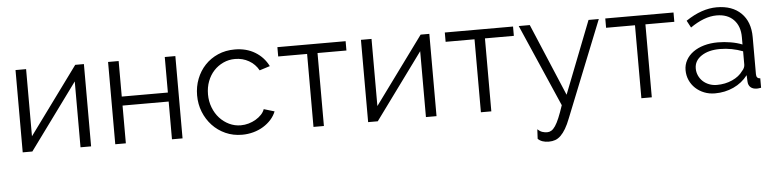

<svg xmlns="http://www.w3.org/2000/svg" viewBox="-45 -759 4890 1211"><g transform="rotate(-5 2399.5 -154.0)"><path d="M143 -96 454 -521H509V0H442V-417L137 0H76V-521H143Z M729 -296H1021V-521H1088V0H1021V-239H729V0H662V-521H729Z M1203 -262Q1203 -317 1222 -366Q1241 -415 1275.5 -451.5Q1310 -488 1358 -509Q1406 -530 1464 -530Q1538 -530 1593 -496.5Q1648 -463 1676 -406L1610 -385Q1588 -425 1548.5 -447.5Q1509 -470 1461 -470Q1421 -470 1386.5 -454Q1352 -438 1326.5 -410.5Q1301 -383 1286.5 -345Q1272 -307 1272 -262Q1272 -218 1287 -179Q1302 -140 1328 -111.5Q1354 -83 1388.5 -66.5Q1423 -50 1462 -50Q1487 -50 1511.5 -57Q1536 -64 1557 -76.5Q1578 -89 1593 -105Q1608 -121 1614 -139L1681 -119Q1670 -91 1649 -67.5Q1628 -44 1599.5 -26.5Q1571 -9 1536.5 0.5Q1502 10 1465 10Q1408 10 1360 -11.5Q1312 -33 1277 -70.5Q1242 -108 1222.5 -157Q1203 -206 1203 -262Z M1983 0H1917V-462H1734V-521H2166V-462H1983Z M2330 -96 2641 -521H2696V0H2629V-417L2324 0H2263V-521H2330Z M3043 0H2977V-462H2794V-521H3226V-462H3043Z M3322 138Q3337 152 3352 157Q3367 162 3384 162Q3397 162 3409.5 154.5Q3422 147 3434.5 128.5Q3447 110 3460 79Q3473 48 3489 0L3262 -521H3332L3525 -63L3704 -521H3769L3526 86Q3511 125 3495.5 151Q3480 177 3463.5 193Q3447 209 3428.5 215.5Q3410 222 3388 222Q3343 222 3319 198Z M4059 0H3993V-462H3810V-521H4242V-462H4059Z M4459 10Q4422 10 4390.5 -2.5Q4359 -15 4335.5 -37Q4312 -59 4299 -88.5Q4286 -118 4286 -152Q4286 -186 4302 -215Q4318 -244 4347 -265Q4376 -286 4416 -297.5Q4456 -309 4504 -309Q4544 -309 4585 -302Q4626 -295 4658 -282V-329Q4658 -398 4619 -438.5Q4580 -479 4511 -479Q4471 -479 4429 -463Q4387 -447 4344 -417L4320 -462Q4421 -530 4516 -530Q4614 -530 4670 -475Q4726 -420 4726 -323V-88Q4726 -60 4751 -60V0Q4734 3 4725 3Q4699 3 4684.5 -10Q4670 -23 4669 -46L4667 -87Q4631 -40 4576.5 -15Q4522 10 4459 10ZM4475 -42Q4528 -42 4572.5 -62Q4617 -82 4640 -115Q4649 -124 4653.5 -134.5Q4658 -145 4658 -154V-239Q4624 -252 4587.5 -259Q4551 -266 4513 -266Q4441 -266 4396 -236Q4351 -206 4351 -157Q4351 -133 4360.5 -112Q4370 -91 4386.5 -75.5Q4403 -60 4426 -51Q4449 -42 4475 -42Z"/></g></svg>

Font: PTCRaleway
Style: Regular
Weight: 400
Designer: Matt McInerney, Pablo Impallari, Rodrigo Fuenzalida
Foundry: Matt McInerney, Pablo Impallari, Rodrigo Fuenzalida
Version: Version 3.000g; ttfautohint (v1.5) -l 8 -r 28 -G 28 -x 14 -D